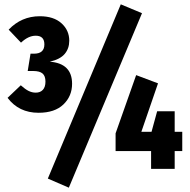

<svg xmlns="http://www.w3.org/2000/svg" viewBox="-20 -780 878 887"><path d="M300 -592Q300 -556 279 -531Q258 -506 210 -495Q313 -487 313 -393Q313 -336 273 -297.5Q233 -259 158 -259Q67 -259 15 -328L76 -386Q96 -368 112 -360Q128 -352 145 -352Q166 -352 178 -365Q190 -378 190 -403Q190 -429 176.5 -440.5Q163 -452 133 -452H108L121 -532H137Q185 -532 185 -575Q185 -615 145 -615Q111 -615 77 -583L20 -643Q79 -705 164 -705Q228 -705 264 -672.5Q300 -640 300 -592ZM636 -719 298 87 201 45 538 -760ZM822 -82H787V0H678V-82H514V-164L609 -433L710 -395L633 -171H680L706 -266H787V-171H822Z"/></svg>

Font: Fira Sans Compressed ExtraBold
Style: Regular
Weight: 800
Width: 1
Designer: bBox Type GmbH & Carrois Corporate GbR & Edenspiekermann AG
Foundry: bBox Type GmbH & Carrois Corporate GbR & Edenspiekermann AG
Version: Version 4.301